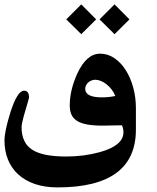

<svg xmlns="http://www.w3.org/2000/svg" viewBox="-20 -584 700 856"><path d="M585.9 -5.9Q585.9 251.5 236.3 251.5Q180.2 251.5 136.2 236.6Q92.3 221.7 62 194.3Q31.7 167 15.9 128.4Q0 89.8 0 42Q0 1.5 26.4 -83Q57.1 -179.7 87.4 -179.7Q109.4 -179.7 109.4 -149.4Q109.4 -147.5 106.9 -138.7Q104.5 -129.9 100.8 -117.4Q97.2 -105 92.8 -90.3Q88.4 -75.7 84.7 -61.8Q81.1 -47.9 78.6 -36.1Q76.2 -24.4 76.2 -17.1Q76.2 16.6 87.4 41.7Q98.6 66.9 122.6 82.8Q146.5 98.6 184.3 106.2Q222.2 113.8 275.9 113.8Q314.9 113.8 352.3 108.9Q389.6 104 426.8 93.8Q530.3 64.5 530.3 5.9Q530.3 -10.7 523.9 -25.4Q518.1 -25.4 505.9 -25.1Q493.7 -24.9 480.5 -24.7Q467.3 -24.4 455.1 -24.2Q442.9 -23.9 437 -23.9Q396.5 -23.9 368.4 -29.1Q340.3 -34.2 323 -45.4Q305.7 -56.6 298.3 -73.5Q291 -90.3 291 -114.3Q291 -182.1 324.7 -256.3Q365.7 -344.7 426.3 -344.7Q460.9 -344.7 490.2 -324.7Q519.5 -304.7 540.8 -271Q562 -237.3 574 -193.6Q585.9 -149.9 585.9 -102.5ZM494.1 -156.2Q487.8 -172.4 477.5 -185.3Q467.3 -198.2 455.1 -208Q442.9 -217.8 429.7 -223.1Q416.5 -228.5 404.8 -228.5Q396.5 -228.5 388.2 -225.3Q379.9 -222.2 373.8 -216.8Q367.7 -211.4 363.8 -203.9Q359.9 -196.3 359.9 -188Q359.9 -149.9 434.1 -149.9Q448.7 -149.9 463.9 -151.4Q479 -152.8 494.1 -156.2ZM557.1 -497.6 490.7 -431.6 423.8 -497.6 490.7 -564.5ZM408.7 -497.6 342.3 -431.6 275.4 -497.6 342.3 -564.5Z"/></svg>

Font: XB Kayhan
Style: Bold
Weight: 700
Designer: Behnam
Foundry: Irmug
Version: Version 7.300 2009